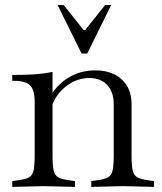

<svg xmlns="http://www.w3.org/2000/svg" viewBox="-20 -730 635 753"><path d="M338 3V-20L354 -22Q387 -26 402 -33.5Q417 -41 421.5 -61Q426 -81 426 -121V-321Q426 -369 400.5 -396.5Q375 -424 331 -424Q282 -424 241 -393Q200 -362 183 -313L181 -359Q210 -404 254.5 -429Q299 -454 353 -454Q419 -454 457.5 -418.5Q496 -383 496 -321V-121Q496 -81 500.5 -61Q505 -41 520.5 -33.5Q536 -26 568 -22L584 -20V3L461 0ZM28 3V-20L44 -22Q77 -26 92 -33.5Q107 -41 111.5 -61Q116 -81 116 -121V-332Q116 -377 98 -395Q80 -413 35 -413H28V-436Q80 -436 116 -438.5Q152 -441 186 -448V-366V-363V-121Q186 -81 190.5 -61Q195 -41 210.5 -33.5Q226 -26 258 -22L274 -20V3L151 0ZM300 -520 206 -710H230L308 -612H314L392 -710H416L322 -520Z"/></svg>

Font: Baskervville
Style: Regular
Weight: 400
Designer: Alexis Faudot, Rémi Forte, Morgane Pierson, Rafael Ribas, Tanguy Vanlaeys, Rosalie Wagner, Thomas Huot-Marchand
Foundry: ANRT
Version: Version 1.100